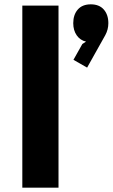

<svg xmlns="http://www.w3.org/2000/svg" viewBox="-20 -866 520 886"><path d="M250 -840V0H83V-840ZM480 -759Q480 -730 466 -704L382 -554L319 -590L360 -663L377 -674Q350 -680 334 -703Q318 -726 318 -759Q318 -798 339 -822Q360 -846 399 -846Q438 -846 459 -822Q480 -798 480 -759Z"/></svg>

Font: Sinkin Sans 700 Bold
Style: Bold
Weight: 700
Designer: Keith Bates
Foundry: K-Type
Version: Sinkin Sans (version 1.0)  by Keith Bates   •   © 2014   www